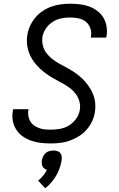

<svg xmlns="http://www.w3.org/2000/svg" viewBox="-20 -763 640 1032"><path d="M253 8Q226 8 199.5 5Q173 2 148.5 -6.5Q124 -15 103 -29.5Q82 -44 68 -65.5Q54 -87 49 -113Q44 -139 49 -166Q49 -168 49.5 -170.5Q50 -173 51 -176H134Q133 -174 133 -172.5Q133 -171 132 -170Q130 -154 132.5 -138.5Q135 -123 143 -110Q151 -97 163.5 -88.5Q176 -80 190.5 -74.5Q205 -69 221 -67.5Q237 -66 253 -66Q278 -66 303 -70.5Q328 -75 350.5 -88.5Q373 -102 389 -124.5Q405 -147 409 -172Q413 -195 407 -217Q401 -239 388 -257Q375 -275 358 -288Q341 -301 322 -312Q303 -323 283.5 -333Q264 -343 245.5 -355Q227 -367 210 -381Q193 -395 178.5 -411Q164 -427 152.5 -445.5Q141 -464 134 -485Q127 -506 125 -529Q123 -552 127 -575Q131 -601 142 -624.5Q153 -648 170 -668.5Q187 -689 209.5 -704Q232 -719 256.5 -727.5Q281 -736 306 -739.5Q331 -743 356 -743Q383 -743 409 -740Q435 -737 458.5 -728.5Q482 -720 502 -705Q522 -690 535 -669Q548 -648 552.5 -622.5Q557 -597 553 -571Q552 -568 551.5 -565.5Q551 -563 551 -561H468Q468 -562 468.5 -563.5Q469 -565 469 -567Q473 -590 465.5 -611.5Q458 -633 441 -646.5Q424 -660 401.5 -664.5Q379 -669 356 -669Q332 -669 308 -664Q284 -659 262.5 -645Q241 -631 226.5 -609.5Q212 -588 208 -564Q205 -540 210.5 -518Q216 -496 229 -478.5Q242 -461 259 -447.5Q276 -434 295 -423Q314 -412 333.5 -402Q353 -392 371.5 -380Q390 -368 406.5 -354.5Q423 -341 437.5 -324.5Q452 -308 463.5 -289.5Q475 -271 482.5 -250.5Q490 -230 492 -206.5Q494 -183 490 -160Q486 -134 474.5 -110Q463 -86 445 -65.5Q427 -45 403.5 -30.5Q380 -16 355 -7Q330 2 304 5Q278 8 253 8ZM223 249 185 208Q200 196 212 181Q224 166 232 150Q225 148 218.5 143Q212 138 208.5 131Q205 124 204.5 115.5Q204 107 205 99Q207 88 212 77.5Q217 67 225.5 59.5Q234 52 245 49Q256 46 267 46Q278 46 288 49Q298 52 304 59.5Q310 67 311.5 77.5Q313 88 311 99Q308 120 300.5 141Q293 162 282 181Q271 200 256 217.5Q241 235 223 249Z"/></svg>

Font: Iosevka Curly Extended
Style: Italic
Weight: 400
Width: 7
Italic angle: -9°
Monospace: yes
Designer: Belleve Invis
Foundry: Belleve Invis
Version: Version 11.1.0; ttfautohint (v1.8.3)